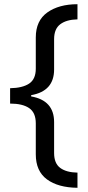

<svg xmlns="http://www.w3.org/2000/svg" viewBox="-20 -734 420 912"><path d="M348 158Q256 157 203 118Q150 79 150 -1V-148Q150 -199 118.5 -220.5Q87 -242 28 -242V-315Q87 -316 118.5 -337Q150 -358 150 -408V-556Q150 -636 205 -675Q260 -714 348 -714V-642Q296 -641 266.5 -619Q237 -597 237 -548V-404Q237 -301 128 -282V-276Q237 -257 237 -154V-7Q237 42 266 63.5Q295 85 348 86Z"/></svg>

Font: Noto Sans Limbu
Style: Regular
Weight: 400
Designer: Monotype Design Team
Foundry: Monotype Imaging Inc.
Version: Version 2.004; ttfautohint (v1.8.4.7-5d5b)